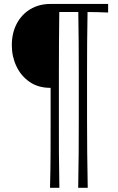

<svg xmlns="http://www.w3.org/2000/svg" viewBox="-20 -752 585 952"><path d="M367.7 179.2H415Q413.1 87.9 412.4 5.9Q411.6 -76.2 411.6 -159.2V-394.5Q411.6 -468.8 412.1 -541.3Q412.6 -613.8 414.1 -692.4Q438.5 -692.4 464.1 -691.7Q489.7 -690.9 516.1 -689.9V-732.4H230Q173.3 -732.4 130.1 -706.3Q86.9 -680.2 62.7 -634Q38.6 -587.9 38.6 -527.8Q38.6 -471.7 61.3 -423.6Q84 -375.5 126.7 -345.9Q169.4 -316.4 230 -316.4H231V-159.2Q231 -76.2 230.7 5.9Q230.5 87.9 228 179.2H274.4Q272.5 87.9 272.2 5.9Q272 -76.2 272 -159.2V-394.5Q272 -468.8 272.5 -541.3Q272.9 -613.8 273.9 -692.4H368.2Q369.6 -613.8 370.1 -541.3Q370.6 -468.8 370.6 -394.5V-159.2Q370.6 -76.2 370.1 5.9Q369.6 87.9 367.7 179.2Z"/></svg>

Font: Pinar-VF
Style: Regular
Weight: 300
Designer: Amin Abedi
Version: Version 3.0